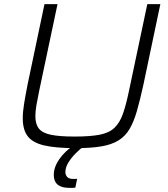

<svg xmlns="http://www.w3.org/2000/svg" viewBox="-20 -708 814 928"><path d="M346 8Q250 8 194 -5Q138 -18 114 -49.5Q90 -81 90 -136Q90 -167 96.5 -207Q103 -247 113 -298L195 -688H258L169 -267Q161 -229 156 -199.5Q151 -170 151 -146Q151 -108 168 -86.5Q185 -65 226.5 -56.5Q268 -48 340 -48Q417 -48 462.5 -57Q508 -66 533.5 -90.5Q559 -115 574 -157.5Q589 -200 603 -267L692 -688H755L673 -298Q657 -225 642 -172.5Q627 -120 606.5 -85Q586 -50 553 -29.5Q520 -9 470 -0.5Q420 8 346 8ZM317 200Q288 200 271 192Q254 184 247 170Q240 156 240 137Q240 100 266.5 61.5Q293 23 342 -10L384 0Q367 12 346 33Q325 54 310.5 77.5Q296 101 296 124Q296 137 304.5 147Q313 157 336 157Q339 157 342.5 157Q346 157 353 156L344 199Q337 200 330.5 200Q324 200 317 200Z"/></svg>

Font: Saira SemiExpanded Light
Style: Italic
Weight: 300
Width: 6
Italic angle: -12°
Designer: Hector Gatti with collaboration of the Omnibus-Type team
Foundry: Omnibus-Type
Version: Version 1.101